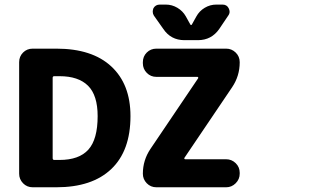

<svg xmlns="http://www.w3.org/2000/svg" viewBox="-20 -916 1353 817"><path d="M395.5 -421.9Q395.5 -510.7 354.5 -551.3Q313.5 -591.8 233.4 -591.8H210.9Q204.1 -591.8 204.1 -585V-243.2Q204.1 -235.4 210.9 -235.4H233.4Q316.4 -235.4 356 -279.3Q395.5 -323.2 395.5 -421.9ZM219.7 -119.1H119.1Q94.7 -119.1 78.1 -136.2Q61.5 -153.3 61.5 -176.8V-651.4Q61.5 -675.8 78.1 -692.4Q94.7 -709 119.1 -709H219.7Q372.1 -709 453.6 -633.3Q535.2 -557.6 535.2 -421.9Q535.2 -274.4 453.6 -196.8Q372.1 -119.1 219.7 -119.1ZM587.9 -651.4Q587.9 -675.8 604.5 -692.4Q621.1 -709 645.5 -709H942.4Q965.8 -709 982.9 -692.4Q1000 -675.8 1000 -651.4V-650.4Q1000 -592.8 967.8 -544.9L764.6 -244.1Q763.7 -242.2 764.6 -240.2Q765.6 -238.3 768.6 -238.3H942.4Q965.8 -238.3 982.9 -221.7Q1000 -205.1 1000 -180.7V-176.8Q1000 -153.3 982.9 -136.2Q965.8 -119.1 942.4 -119.1H645.5Q621.1 -119.1 604.5 -136.2Q587.9 -153.3 587.9 -176.8Q587.9 -234.4 620.1 -282.2L823.2 -583Q824.2 -585 823.2 -586.9Q822.3 -588.9 820.3 -588.9H645.5Q621.1 -588.9 604.5 -606Q587.9 -623 587.9 -646.5ZM790 -811.5Q791 -809.6 793.5 -809.6Q795.9 -809.6 796.9 -812.5L815.4 -845.7Q828.1 -869.1 851.1 -882.8Q874 -896.5 900.4 -896.5H926.8Q945.3 -896.5 953.1 -880.9Q957 -873 957 -866.2Q957 -857.4 951.2 -849.6L913.1 -793Q879.9 -745.1 822.3 -745.1H764.6Q707 -745.1 674.8 -793L634.8 -849.6Q629.9 -857.4 629.9 -866.2Q629.9 -873 632.8 -880.9Q641.6 -896.5 660.2 -896.5H685.5Q711.9 -896.5 734.9 -882.8Q757.8 -869.1 770.5 -846.7Z"/></svg>

Font: Gen Jyuu Gothic Heavy
Style: Bold
Weight: 900
Designer: [Source Han Sans]
Ryoko NISHIZUKA  (kana & ideographs); Paul D. Hunt (Latin, Greek & Cyrillic); Wenlong ZHANG  (bopomofo
Version: Version 1.002.20150607